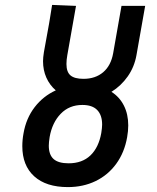

<svg xmlns="http://www.w3.org/2000/svg" viewBox="-20 -749 640 783"><path d="M71 -153Q71 -179 76 -205.5Q86.5 -266.5 121.2 -311.8Q156 -357 207.5 -380.5Q182.5 -402 169 -432.5Q155.5 -463 155.5 -499.5Q155.5 -514 159 -536L180 -652L183.5 -673Q188 -701 192.5 -729L290 -725L254.5 -524Q251 -505 251 -488Q251 -455.5 267.5 -441.5Q284 -427.5 320.5 -427.5Q369 -427.5 400.8 -454.5Q432.5 -481.5 441.5 -532L475.5 -725H572L536.5 -524Q528 -476 501 -437.5Q474 -399 434.5 -374.5Q467.5 -353.5 485.2 -318.5Q503 -283.5 503 -237.5Q503 -215 498.5 -189.5Q487.5 -127 454 -81Q420.5 -35 369.8 -10.5Q319 14 257 14Q168 14 119.5 -30Q71 -74 71 -153ZM393 -206.5Q396.5 -228.5 396.5 -241Q396.5 -279.5 376.5 -300.2Q356.5 -321 316 -321Q262.5 -321 227.8 -285.2Q193 -249.5 182.5 -190.5Q179 -168 179 -155Q179 -118 198.5 -100.5Q218 -83 260 -83Q315 -83 348.8 -115.2Q382.5 -147.5 393 -206.5Z"/></svg>

Font: JuliaMono SemiBold
Style: Italic
Weight: 600
Italic angle: -9°
Monospace: yes
Designer: cormullion
Foundry: corm
Version: Version 0.056; ttfautohint (v1.8.4)